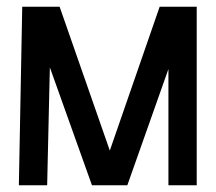

<svg xmlns="http://www.w3.org/2000/svg" viewBox="-20 -550 640 570"><path d="M36 0 46 -530H157L306 -103L454 -530H564V0H480V-345L358 0H253L128 -350L120 0Z"/></svg>

Font: Geist Mono
Style: Regular
Weight: 400
Monospace: yes
Designer: Basement.studio, Andrés Briganti, Mateo Zaragoza
Foundry: Basement.studio, Vercel, Andrés Briganti, Guido Ferreyra, Mateo Zaragoza
Version: Version 1.500; ttfautohint (v1.8.4.7-5d5b)